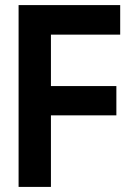

<svg xmlns="http://www.w3.org/2000/svg" viewBox="-20 -734 540 754"><path d="M53 0V-714H452V-598H180V-396H437V-281H180V0Z"/></svg>

Font: Noto Sans Mono ExtraCondensed
Style: Bold
Weight: 700
Width: 2
Designer: Monotype Design Team
Foundry: Monotype Imaging Inc.
Version: Version 2.014